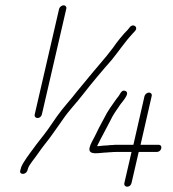

<svg xmlns="http://www.w3.org/2000/svg" viewBox="-20 -670 652 724"><path d="M83 -26 86 -36C88 -42 93 -50 101 -61C120 -85 130 -102 149 -126C170 -151 197 -192 218 -221C242 -256 266 -279 292 -313C327 -358 365 -403 402 -445C428 -477 451 -512 479 -542L489 -553C503 -568 482 -583 470 -568L461 -557C447 -544 418 -508 407 -491C400 -482 392 -472 382 -459C345 -416 309 -372 271 -326C245 -292 221 -268 196 -233L160 -181C139 -152 122 -133 103 -106C91 -90 67 -58 60 -40L57 -29C50 -11 76 -9 83 -26ZM525 -308 483 -124H427C417 -124 408 -124 402 -123C397 -123 393 -123 389 -122C380 -122 360 -120 352 -119H346C363 -154 381 -185 398 -219C404 -233 421 -258 429 -269C436 -282 474 -318 453 -327C446 -330 440 -328 435 -320C430 -311 426 -305 419 -297C404 -276 385 -250 373 -225C360 -201 348 -179 337 -155C332 -145 321 -127 318 -114C310 -81 357 -95 384 -95C389 -96 394 -96 399 -96C404 -97 411 -97 420 -97H476L449 20C447 28 452 34 460 34C468 34 474 28 476 20L503 -97H571C579 -97 586 -102 588 -110C590 -118 586 -124 578 -124H510L552 -308C554 -315 549 -321 542 -321C535 -321 527 -315 525 -308ZM203 -637 111 -239C109 -231 114 -225 122 -225C130 -225 136 -231 138 -239L230 -637C232 -644 227 -650 220 -650C213 -650 205 -644 203 -637Z"/></svg>

Font: Electronic
Style: LtIt
Weight: 300
Version: Version 1.011